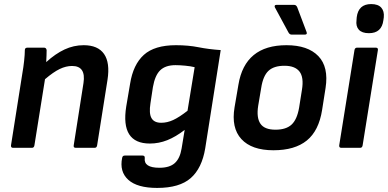

<svg xmlns="http://www.w3.org/2000/svg" viewBox="-20 -726 1905 943"><path d="M44 0Q33 0 34 -12L90 -367Q95 -395 98.5 -427Q102 -459 102 -480Q102 -492 115 -492H196Q207 -492 209 -480Q209 -471 208.5 -454.5Q208 -438 207 -421Q252 -462 297 -483Q342 -504 391 -504Q461 -504 491 -461Q521 -418 508 -334L457 -12Q455 0 445 0H352Q340 0 342 -12L390 -318Q403 -402 334 -402Q304 -402 273 -387Q242 -372 201 -337L149 -12Q147 0 137 0Z M844 -504Q905 -504 955 -494Q1005 -484 1064 -480L988 2Q972 100 917 148.5Q862 197 752 197Q654 197 610 157Q566 117 580 49Q582 38 593 38H680Q692 38 691 50Q685 98 763 98Q813 98 838.5 75Q864 52 872 3L887 -88Q843 -54 801.5 -37.5Q760 -21 716 -21Q571 -21 600 -203L619 -315Q634 -409 686.5 -456.5Q739 -504 844 -504ZM772 -123Q801 -123 830.5 -136.5Q860 -150 901 -182L936 -396Q916 -401 889 -403.5Q862 -406 842 -406Q793 -406 767 -381Q741 -356 731 -298L719 -219Q711 -169 724 -146Q737 -123 772 -123Z M1323 12Q1216 12 1165.5 -43Q1115 -98 1132 -199L1151 -310Q1183 -504 1387 -504Q1492 -504 1543.5 -450.5Q1595 -397 1579 -294L1562 -186Q1546 -84 1487 -36Q1428 12 1323 12ZM1333 -89Q1385 -89 1412 -114Q1439 -139 1449 -197L1463 -285Q1473 -346 1451 -374.5Q1429 -403 1377 -403Q1325 -403 1298.5 -378Q1272 -353 1263 -295L1248 -206Q1239 -148 1259 -118.5Q1279 -89 1333 -89ZM1412 -556Q1402 -556 1396 -568L1330 -690Q1328 -694 1329.5 -698Q1331 -702 1337 -702H1425Q1435 -702 1440 -690L1486 -568Q1490 -556 1477 -556Z M1656 0Q1645 0 1646 -12L1721 -480Q1723 -492 1734 -492H1825Q1838 -492 1836 -480L1761 -12Q1759 0 1749 0ZM1792 -563Q1758 -563 1742.5 -580Q1727 -597 1731 -627L1732 -641Q1740 -706 1803 -706Q1837 -706 1852.5 -688.5Q1868 -671 1865 -641L1863 -627Q1855 -563 1792 -563Z"/></svg>

Font: Sofia Sans
Style: Bold Italic
Weight: 700
Italic angle: -9°
Designer: Botio Nikoltchev, Ani Petrova
Foundry: lettersoup
Version: Version 4.101; ttfautohint (v1.8.4.7-5d5b)